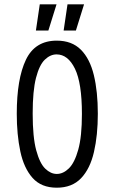

<svg xmlns="http://www.w3.org/2000/svg" viewBox="-20 -861 533 893"><path d="M244 12Q172 12 131.5 -33.5Q91 -79 74.5 -157Q58 -235 58 -332Q58 -494 100.5 -583Q143 -672 244 -672Q314 -672 356 -630Q398 -588 416.5 -511.5Q435 -435 435 -332Q435 -232 417 -154Q399 -76 357 -32Q315 12 244 12ZM244 -52Q274 -52 300.5 -78Q327 -104 344 -165Q361 -226 361 -331Q361 -475 328.5 -541.5Q296 -608 243 -608Q214 -608 188.5 -583.5Q163 -559 147.5 -499Q132 -439 132 -333Q132 -223 148.5 -162Q165 -101 190.5 -76.5Q216 -52 244 -52ZM205 -719H147L165 -841H243ZM333 -719H276L294 -841H371Z"/></svg>

Font: Bricolage Grotesque 12pt Condensed Light
Style: Regular
Weight: 300
Width: 3
Designer: Mathieu Triay
Foundry: Atelier Triay
Version: Version 1.001; ttfautohint (v1.8.4.7-5d5b);gftools[0.9.33.de